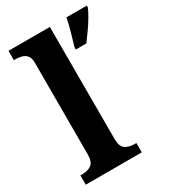

<svg xmlns="http://www.w3.org/2000/svg" viewBox="-186 -852 835 944"><g transform="rotate(-30 231.0 -380.0)"><path d="M17 0V-53H29Q59 -53 79.5 -67Q100 -81 100 -124V-646Q100 -673 88 -686Q76 -699 59.5 -703Q43 -707 29 -707H17V-760H252V-124Q252 -81 272.5 -67Q293 -53 323 -53H335V0ZM307 -613Q316 -643 328 -685Q340 -727 346 -760H462V-750Q453 -729 437 -702Q421 -675 402 -648.5Q383 -622 367 -600H307Z"/></g></svg>

Font: Noto Serif Myanmar
Style: Bold
Weight: 700
Designer: Ben Mitchell and the Monotype Design Team
Foundry: Monotype Imaging Inc.
Version: Version 2.106; ttfautohint (v1.8.4.7-5d5b)